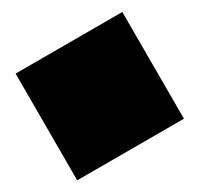

<svg xmlns="http://www.w3.org/2000/svg" viewBox="-113 -807 810 779"><g transform="rotate(-30 291.5 -417.0)"><path d="M83.3 -458.3H125V-416.7H83.3ZM83.3 -500H125V-458.3H83.3ZM83.3 -541.7H125V-500H83.3ZM83.3 -583.3H125V-541.7H83.3ZM83.3 -416.7H125V-375H83.3ZM83.3 -375H125V-333.3H83.3ZM83.3 -333.3H125V-291.7H83.3ZM125 -583.3H166.7V-541.7H125ZM166.7 -583.3H208.3V-541.7H166.7ZM208.3 -583.3H250V-541.7H208.3ZM250 -583.3H291.7V-541.7H250ZM291.7 -583.3H333.3V-541.7H291.7ZM291.7 -541.7H333.3V-500H291.7ZM291.7 -500H333.3V-458.3H291.7ZM291.7 -416.7H333.3V-375H291.7ZM291.7 -375H333.3V-333.3H291.7ZM291.7 -458.3H333.3V-416.7H291.7ZM291.7 -333.3H333.3V-291.7H291.7ZM250 -333.3H291.7V-291.7H250ZM208.3 -333.3H250V-291.7H208.3ZM166.7 -333.3H208.3V-291.7H166.7ZM125 -333.3H166.7V-291.7H125ZM333.3 -333.3H375V-291.7H333.3ZM333.3 -375H375V-333.3H333.3ZM333.3 -416.7H375V-375H333.3ZM333.3 -500H375V-458.3H333.3ZM333.3 -541.7H375V-500H333.3ZM333.3 -583.3H375V-541.7H333.3ZM333.3 -458.3H375V-416.7H333.3ZM375 -583.3H416.7V-541.7H375ZM375 -541.7H416.7V-500H375ZM375 -500H416.7V-458.3H375ZM375 -458.3H416.7V-416.7H375ZM375 -416.7H416.7V-375H375ZM375 -375H416.7V-333.3H375ZM375 -333.3H416.7V-291.7H375ZM375 -291.7H416.7V-250H375ZM333.3 -291.7H375V-250H333.3ZM291.7 -291.7H333.3V-250H291.7ZM250 -291.7H291.7V-250H250ZM208.3 -291.7H250V-250H208.3ZM166.7 -291.7H208.3V-250H166.7ZM125 -291.7H166.7V-250H125ZM83.3 -291.7H125V-250H83.3ZM416.7 -583.3H458.3V-541.7H416.7ZM416.7 -541.7H458.3V-500H416.7ZM416.7 -458.3H458.3V-416.7H416.7ZM416.7 -416.7H458.3V-375H416.7ZM416.7 -333.3H458.3V-291.7H416.7ZM416.7 -375H458.3V-333.3H416.7ZM416.7 -500H458.3V-458.3H416.7ZM416.7 -291.7H458.3V-250H416.7ZM416.7 -250H458.3V-208.3H416.7ZM375 -250H416.7V-208.3H375ZM333.3 -250H375V-208.3H333.3ZM291.7 -250H333.3V-208.3H291.7ZM250 -250H291.7V-208.3H250ZM208.3 -250H250V-208.3H208.3ZM166.7 -250H208.3V-208.3H166.7ZM125 -250H166.7V-208.3H125ZM83.3 -250H125V-208.3H83.3ZM125 -541.7H166.7V-500H125ZM166.7 -541.7H208.3V-500H166.7ZM208.3 -541.7H250V-500H208.3ZM208.3 -500H250V-458.3H208.3ZM250 -500H291.7V-458.3H250ZM250 -458.3H291.7V-416.7H250ZM250 -416.7H291.7V-375H250ZM250 -375H291.7V-333.3H250ZM208.3 -375H250V-333.3H208.3ZM208.3 -416.7H250V-375H208.3ZM208.3 -458.3H250V-416.7H208.3ZM166.7 -500H208.3V-458.3H166.7ZM166.7 -458.3H208.3V-416.7H166.7ZM250 -541.7H291.7V-500H250ZM125 -500H166.7V-458.3H125ZM125 -458.3H166.7V-416.7H125ZM125 -416.7H166.7V-375H125ZM125 -375H166.7V-333.3H125ZM166.7 -375H208.3V-333.3H166.7ZM166.7 -416.7H208.3V-375H166.7ZM83.3 -625H125V-583.3H83.3ZM125 -625H166.7V-583.3H125ZM166.7 -625H208.3V-583.3H166.7ZM208.3 -625H250V-583.3H208.3ZM250 -625H291.7V-583.3H250ZM291.7 -625H333.3V-583.3H291.7ZM333.3 -625H375V-583.3H333.3ZM375 -625H416.7V-583.3H375ZM416.7 -625H458.3V-583.3H416.7ZM458.3 -625H500V-583.3H458.3ZM458.3 -583.3H500V-541.7H458.3ZM458.3 -541.7H500V-500H458.3ZM458.3 -500H500V-458.3H458.3ZM458.3 -291.7H500V-250H458.3ZM458.3 -333.3H500V-291.7H458.3ZM458.3 -375H500V-333.3H458.3ZM458.3 -416.7H500V-375H458.3ZM458.3 -458.3H500V-416.7H458.3ZM458.3 -250H500V-208.3H458.3ZM41.7 -666.7H83.3V-625H41.7ZM83.3 -666.7H125V-625H83.3ZM125 -666.7H166.7V-625H125ZM166.7 -666.7H208.3V-625H166.7ZM208.3 -666.7H250V-625H208.3ZM250 -666.7H291.7V-625H250ZM291.7 -666.7H333.3V-625H291.7ZM333.3 -666.7H375V-625H333.3ZM375 -666.7H416.7V-625H375ZM416.7 -666.7H458.3V-625H416.7ZM458.3 -666.7H500V-625H458.3ZM500 -666.7H541.7V-625H500ZM500 -625H541.7V-583.3H500ZM500 -583.3H541.7V-541.7H500ZM500 -541.7H541.7V-500H500ZM500 -500H541.7V-458.3H500ZM500 -458.3H541.7V-416.7H500ZM500 -416.7H541.7V-375H500ZM500 -375H541.7V-333.3H500ZM500 -333.3H541.7V-291.7H500ZM500 -291.7H541.7V-250H500ZM500 -250H541.7V-208.3H500ZM500 -208.3H541.7V-166.7H500ZM458.3 -208.3H500V-166.7H458.3ZM416.7 -208.3H458.3V-166.7H416.7ZM375 -208.3H416.7V-166.7H375ZM333.3 -208.3H375V-166.7H333.3ZM291.7 -208.3H333.3V-166.7H291.7ZM250 -208.3H291.7V-166.7H250ZM208.3 -208.3H250V-166.7H208.3ZM166.7 -208.3H208.3V-166.7H166.7ZM125 -208.3H166.7V-166.7H125ZM83.3 -208.3H125V-166.7H83.3ZM41.7 -208.3H83.3V-166.7H41.7ZM41.7 -250H83.3V-208.3H41.7ZM41.7 -291.7H83.3V-250H41.7ZM41.7 -333.3H83.3V-291.7H41.7ZM41.7 -375H83.3V-333.3H41.7ZM41.7 -416.7H83.3V-375H41.7ZM41.7 -458.3H83.3V-416.7H41.7ZM41.7 -500H83.3V-458.3H41.7ZM41.7 -541.7H83.3V-500H41.7ZM41.7 -583.3H83.3V-541.7H41.7ZM41.7 -625H83.3V-583.3H41.7Z"/></g></svg>

Font: Yarndings 20
Style: Regular
Weight: 400
Designer: Sarah Cadigan-Fried
Version: Version 1.000; ttfautohint (v1.8.4.7-5d5b)